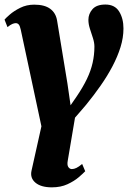

<svg xmlns="http://www.w3.org/2000/svg" viewBox="-31 -572 569 846"><path d="M307.5 -148Q334.5 -188 351.8 -223.8Q369 -259.5 377 -294.8Q385 -330 385 -366.5Q385 -384 378.5 -404.2Q372 -424.5 365.2 -445.2Q358.5 -466 358.5 -484.5Q358.5 -511 376.5 -531.5Q394.5 -552 433.5 -552Q475 -552 494 -521.2Q513 -490.5 513 -446.5Q513 -406 500 -364.2Q487 -322.5 464.5 -279.8Q442 -237 412.2 -194.5Q382.5 -152 349 -111Q336 -96 323.5 -81.2Q311 -66.5 299.5 -53.5L267.5 136Q264 155.5 270.2 164.2Q276.5 173 285.5 173Q295 173 305.5 168Q316 163 331 150.5L344.5 182.5Q335.5 192 315.8 209Q296 226 266.2 239.8Q236.5 253.5 197.5 253.5Q149.5 253.5 125 232.8Q100.5 212 108 179.5L151.5 -15.5L60.5 -441Q57 -457.5 51.8 -463.8Q46.5 -470 38.5 -470Q32 -470 23.5 -466.5Q15 -463 2 -452.5L-11 -485.5Q-6.5 -491.5 11.8 -507.5Q30 -523.5 58 -537.5Q86 -551.5 120 -551.5Q165.5 -551.5 190.2 -533.2Q215 -515 220.5 -481.5L266 -205L280 -108Z"/></svg>

Font: Merriweather 60pt Black
Style: Italic
Weight: 900
Italic angle: -7.8°
Version: Version 2.101